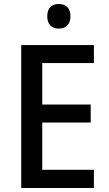

<svg xmlns="http://www.w3.org/2000/svg" viewBox="-20 -939 543 959"><path d="M274 -919C240 -919 216 -901 216 -857C216 -816 240 -796 274 -796C307 -796 332 -816 332 -857C332 -900 308 -919 274 -919ZM449 0V-91H191V-327H433V-417H191V-624H449V-714H86V0Z"/></svg>

Font: Noto Sans Myanmar SemiCondensed Medium
Style: Regular
Weight: 500
Width: 4
Designer: Monotype Design Team
Foundry: Monotype Imaging Inc.
Version: Version 2.107